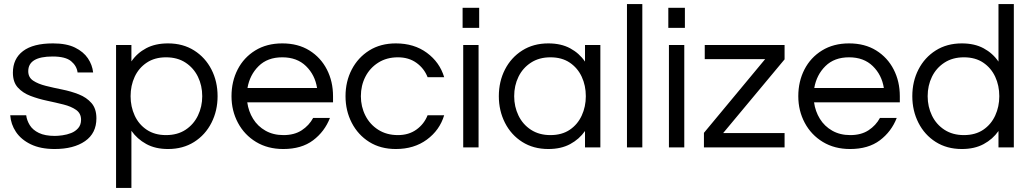

<svg xmlns="http://www.w3.org/2000/svg" viewBox="-20 -720 5038 938"><path d="M247 8Q178 8 130.5 -15Q83 -38 58 -75.5Q33 -113 30 -157H108Q111 -132 125.5 -108.5Q140 -85 170 -70.5Q200 -56 248 -56Q263 -56 285 -59Q307 -62 327.5 -70Q348 -78 362 -94Q376 -110 376 -135Q376 -166 352 -183Q328 -200 290 -209.5Q252 -219 209.5 -228Q167 -237 129 -251.5Q91 -266 67 -292.5Q43 -319 43 -365Q43 -433 92.5 -470.5Q142 -508 239 -508Q305 -508 346.5 -487.5Q388 -467 409.5 -435Q431 -403 435 -366H359Q355 -398 327.5 -421Q300 -444 237 -444Q118 -444 118 -372Q118 -342 142 -326Q166 -310 204 -300.5Q242 -291 284.5 -282.5Q327 -274 365 -259Q403 -244 427 -216.5Q451 -189 451 -142Q451 -69 395.5 -30.5Q340 8 247 8Z M547 198V-500H622V-420Q650 -461 694.5 -484.5Q739 -508 801 -508Q874 -508 928.5 -473.5Q983 -439 1013 -380.5Q1043 -322 1043 -250Q1043 -179 1013 -120Q983 -61 928.5 -26.5Q874 8 801 8Q739 8 694.5 -16.5Q650 -41 622 -81V198ZM791 -60Q847 -60 886.5 -86Q926 -112 947 -155.5Q968 -199 968 -250Q968 -302 947 -345Q926 -388 886.5 -414Q847 -440 791 -440Q736 -440 697 -414Q658 -388 638 -345Q618 -302 618 -250Q618 -199 638 -155.5Q658 -112 697 -86Q736 -60 791 -60Z M1364 8Q1288 8 1231 -26.5Q1174 -61 1142.5 -120Q1111 -179 1111 -250Q1111 -322 1141 -380.5Q1171 -439 1227 -473.5Q1283 -508 1359 -508Q1436 -508 1491.5 -473.5Q1547 -439 1577 -380.5Q1607 -322 1607 -250V-220H1188Q1194 -176 1216.5 -139.5Q1239 -103 1277 -81.5Q1315 -60 1365 -60Q1418 -60 1454 -83.5Q1490 -107 1510 -144H1592Q1566 -77 1509.5 -34.5Q1453 8 1364 8ZM1189 -290H1529Q1519 -354 1475 -397Q1431 -440 1359 -440Q1287 -440 1243.5 -397Q1200 -354 1189 -290Z M1914 8Q1839 8 1784 -26.5Q1729 -61 1698.5 -120Q1668 -179 1668 -250Q1668 -322 1698.5 -380.5Q1729 -439 1784 -473.5Q1839 -508 1914 -508Q2003 -508 2065.5 -462Q2128 -416 2150 -343H2069Q2052 -386 2014.5 -413Q1977 -440 1924 -440Q1869 -440 1828 -414Q1787 -388 1765 -345Q1743 -302 1743 -250Q1743 -199 1765 -155.5Q1787 -112 1828 -86Q1869 -60 1924 -60Q1977 -60 2014.5 -87Q2052 -114 2069 -157H2150Q2128 -84 2065.5 -38Q2003 8 1914 8Z M2240 -584V-682H2321V-584ZM2243 0V-500H2318V0Z M2659 8Q2586 8 2531.5 -26.5Q2477 -61 2447 -120Q2417 -179 2417 -250Q2417 -322 2447 -380.5Q2477 -439 2531.5 -473.5Q2586 -508 2659 -508Q2721 -508 2765.5 -484Q2810 -460 2838 -419V-500H2913V0H2838V-80Q2810 -40 2765.5 -16Q2721 8 2659 8ZM2669 -60Q2725 -60 2763.5 -86Q2802 -112 2822 -155.5Q2842 -199 2842 -250Q2842 -302 2822 -345Q2802 -388 2763.5 -414Q2725 -440 2669 -440Q2614 -440 2574 -414Q2534 -388 2513 -345Q2492 -302 2492 -250Q2492 -199 2513 -155.5Q2534 -112 2574 -86Q2614 -60 2669 -60Z M3043 0V-700H3118V0Z M3245 -584V-682H3326V-584ZM3248 0V-500H3323V0Z M3419 0V-71L3718 -431H3423V-500H3813V-430L3513 -70H3813V0Z M4133 8Q4057 8 4000 -26.5Q3943 -61 3911.5 -120Q3880 -179 3880 -250Q3880 -322 3910 -380.5Q3940 -439 3996 -473.5Q4052 -508 4128 -508Q4205 -508 4260.5 -473.5Q4316 -439 4346 -380.5Q4376 -322 4376 -250V-220H3957Q3963 -176 3985.5 -139.5Q4008 -103 4046 -81.5Q4084 -60 4134 -60Q4187 -60 4223 -83.5Q4259 -107 4279 -144H4361Q4335 -77 4278.5 -34.5Q4222 8 4133 8ZM3958 -290H4298Q4288 -354 4244 -397Q4200 -440 4128 -440Q4056 -440 4012.5 -397Q3969 -354 3958 -290Z M4679 8Q4606 8 4551.5 -26.5Q4497 -61 4467 -120Q4437 -179 4437 -250Q4437 -322 4467 -380.5Q4497 -439 4551.5 -473.5Q4606 -508 4679 -508Q4741 -508 4785.5 -484Q4830 -460 4858 -419V-700H4933V0H4858V-80Q4830 -40 4785.5 -16Q4741 8 4679 8ZM4689 -60Q4745 -60 4783.5 -86Q4822 -112 4842 -155.5Q4862 -199 4862 -250Q4862 -302 4842 -345Q4822 -388 4783.5 -414Q4745 -440 4689 -440Q4634 -440 4594 -414Q4554 -388 4533 -345Q4512 -302 4512 -250Q4512 -199 4533 -155.5Q4554 -112 4594 -86Q4634 -60 4689 -60Z"/></svg>

Font: Questrial
Style: Regular
Weight: 400
Designer: Joe Prince, Laura Meseguer
Foundry: Joe Prince, Laura Meseguer
Version: Version 2.000; ttfautohint (v1.8.3)